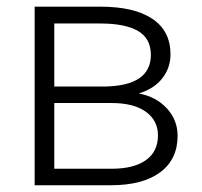

<svg xmlns="http://www.w3.org/2000/svg" viewBox="-20 -548 599 568"><path d="M82.5 0V-528.3H276.4Q377 -528.3 430.7 -492.4Q484.4 -456.5 484.4 -387.2Q484.4 -347.7 460.4 -316.7Q436.5 -285.6 390.6 -271.5Q442.4 -261.7 473.9 -227.1Q505.4 -192.4 505.4 -146.5Q505.4 -76.7 453.9 -38.3Q402.3 0 308.1 0ZM140.6 -243.2V-48.8H310.1Q376 -48.8 411.6 -74.2Q447.3 -99.6 447.3 -147.5Q447.3 -191.4 411.6 -217.3Q376 -243.2 310.1 -243.2ZM140.6 -292H288.6Q426.3 -293.9 426.3 -385.7Q426.3 -434.1 388.4 -456.3Q350.6 -478.5 276.4 -478.5H140.6Z"/></svg>

Font: SteelSelectRoboto
Style: Regular
Weight: 300
Designer: Google
Version: Version 2.137; 2017